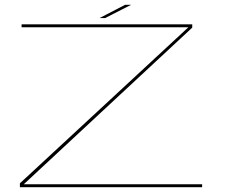

<svg xmlns="http://www.w3.org/2000/svg" viewBox="-20 -776 956 796"><path d="M62.5 0V-16L761 -663H69.5V-675H777V-661.5L78.5 -12H818V0ZM392.5 -701 498.5 -756H523.5L415.5 -701Z"/></svg>

Font: Anybody UltraExpanded Thin
Style: Regular
Weight: 100
Width: 9
Designer: Tyler Finck
Foundry: Etcetera Type Company
Version: Version 1.010; ttfautohint (v1.8.3) -l 8 -r 50 -G 200 -x 14 